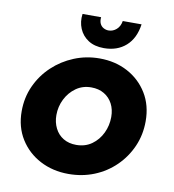

<svg xmlns="http://www.w3.org/2000/svg" viewBox="-81 -781 785 865"><g transform="rotate(10 311.5 -348.5)"><path d="M289 12Q217 12 159 -18.5Q101 -49 67 -103.5Q33 -158 33 -230Q33 -293 57.5 -346.5Q82 -400 124.5 -440Q167 -480 222 -502.5Q277 -525 338 -525Q410 -525 467 -494.5Q524 -464 557.5 -409.5Q591 -355 591 -282Q591 -220 567.5 -166.5Q544 -113 502.5 -72.5Q461 -32 406.5 -10Q352 12 289 12ZM301 -123Q342 -123 372 -144.5Q402 -166 418.5 -200.5Q435 -235 435 -274Q435 -308 421.5 -334Q408 -360 383 -375Q358 -390 324 -390Q284 -390 254 -368.5Q224 -347 207 -313Q190 -279 190 -240Q190 -207 203.5 -180Q217 -153 242 -138Q267 -123 301 -123ZM348 -574Q305 -574 276.5 -592.5Q248 -611 235 -642Q222 -673 227 -709H312Q310 -692 315.5 -680Q321 -668 332 -662Q343 -656 355 -656Q375 -656 391 -670Q407 -684 411 -709H497Q488 -644 448.5 -609Q409 -574 348 -574Z"/></g></svg>

Font: MuseoModerno Thin
Style: Bold Italic
Weight: 700
Italic angle: -9°
Version: Version 1.003